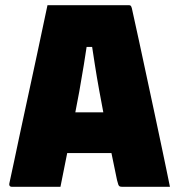

<svg xmlns="http://www.w3.org/2000/svg" viewBox="-20 -720 690 740"><path d="M151 -287H348Q367 -287 384.5 -287Q402 -287 421 -287L467 -296L480 -213L493 -130H161Q158 -130 155.5 -131.5Q153 -133 151.5 -135.5Q150 -138 150 -141ZM213 0Q166 0 119 0Q72 0 25 0Q23 0 20.5 -1Q18 -2 16.5 -5Q15 -8 16 -13Q25 -53 34.5 -99Q44 -145 55 -196Q66 -247 77.5 -300.5Q89 -354 100.5 -407Q112 -460 123 -511.5Q134 -563 144 -610.5Q154 -658 163 -700Q241 -700 321 -700Q401 -700 476 -700Q480 -700 482 -699Q484 -698 485.5 -695.5Q487 -693 488 -689Q502 -625 516.5 -559Q531 -493 545.5 -424Q560 -355 575.5 -284Q591 -213 606 -140Q613 -105 620.5 -70.5Q628 -36 635 0Q589 0 542 0Q495 0 452 0Q445 0 441.5 -1.5Q438 -3 436 -8.5Q434 -14 431 -26Q418 -90 405.5 -149.5Q393 -209 382.5 -264Q372 -319 362.5 -371Q353 -423 345.5 -471.5Q338 -520 331 -566L364 -539H286L318 -566Q311 -519 303 -469.5Q295 -420 285.5 -367Q276 -314 264.5 -256.5Q253 -199 240 -135Q227 -71 213 0Z"/></svg>

Font: Recursive Black
Style: Regular
Weight: 900
Version: Version 1.085